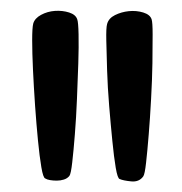

<svg xmlns="http://www.w3.org/2000/svg" viewBox="-20 -743 340 358"><path d="M124 -707Q126 -702.1 126.5 -679.2Q127 -656.2 126 -625Q125 -593.8 123.5 -558.6Q122.1 -523.4 119.6 -492.7Q117.2 -461.9 114.7 -440.4Q112.3 -418.9 109.4 -415Q105.5 -410.2 99.1 -408.2Q92.8 -406.2 85.9 -406.2Q79.1 -406.2 73.2 -407.2Q67.4 -408.2 64.5 -410.2Q60.5 -411.1 57.1 -431.2Q53.7 -451.2 50.8 -481Q47.9 -510.7 45.4 -545.9Q43 -581.1 41.5 -612.8Q40 -644.5 40 -668Q40 -691.4 42 -699.2Q44.9 -709 56.6 -715.3Q68.4 -721.7 82.5 -722.7Q96.7 -723.6 108.9 -719.7Q121.1 -715.8 124 -707ZM262.7 -707Q264.6 -701.2 264.6 -678.7Q264.6 -656.2 264.2 -625Q263.7 -593.8 261.7 -558.1Q259.8 -522.5 257.3 -492.2Q254.9 -461.9 252.4 -439.9Q250 -418 247.1 -414.1Q239.3 -403.3 224.6 -404.8Q210 -406.2 203.1 -409.2Q199.2 -410.2 195.8 -430.2Q192.4 -450.2 189.5 -480Q186.5 -509.8 183.6 -544.9Q180.7 -580.1 179.7 -611.8Q178.7 -643.6 178.2 -667.5Q177.7 -691.4 179.7 -698.2Q182.6 -709 194.3 -714.8Q206.1 -720.7 220.2 -722.2Q234.4 -723.6 247.1 -719.7Q259.8 -715.8 262.7 -707Z"/></svg>

Font: Jolly Lodger
Style: Regular
Weight: 400
Designer: Stuart Sandler
Foundry: Font Diner, Inc
Version: Version 1.000